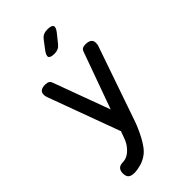

<svg xmlns="http://www.w3.org/2000/svg" viewBox="-302 -876 1204 1204"><g transform="rotate(-45 300.0 -273.5)"><path d="M247 15 255 -7 82 -477Q78 -486 76 -494.5Q74 -503 74 -511Q74 -531 87 -540.5Q100 -550 125 -550Q143 -550 153 -544Q163 -538 167 -526L306 -149L442 -526Q446 -538 455.5 -544Q465 -550 482 -550Q509 -550 522.5 -540Q536 -530 536 -510Q536 -502 534.5 -493.5Q533 -485 529 -476L361 10Q354 31 342 58Q330 85 315.5 112.5Q301 140 283.5 163.5Q266 187 246 201Q220 220 188 229Q156 238 130 238Q102 238 89 226.5Q76 215 76 189V188Q76 165 88 152Q100 139 125 139Q141 139 156.5 133Q172 127 185 116Q199 104 208 93Q217 82 224 70Q231 58 236 44.5Q241 31 247 15ZM305 -645Q269 -645 262.5 -658.5Q256 -672 277 -701L319 -756Q331 -772 345.5 -778.5Q360 -785 380 -785Q416 -785 423 -771Q430 -757 407 -728L362 -672Q351 -658 337 -651.5Q323 -645 305 -645Z"/></g></svg>

Font: Maple Mono NL Medium
Style: Regular
Weight: 500
Monospace: yes
Designer: subframe7536
Version: Version 7.000